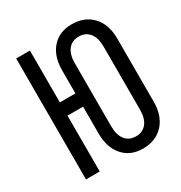

<svg xmlns="http://www.w3.org/2000/svg" viewBox="-175 -867 949 1004"><g transform="rotate(-30 300.0 -365.0)"><path d="M400 10Q325 10 281 -40Q237 -90 237 -175V-337H143V0H60V-730H143V-417H237V-555Q237 -641 281 -690.5Q325 -740 400 -740Q478 -740 524 -690.5Q570 -641 570 -555V-175Q570 -90 524 -40Q478 10 400 10ZM400 -64Q441 -64 464 -93Q487 -122 487 -175V-555Q487 -608 464 -637Q441 -666 400 -666Q359 -666 336 -637Q313 -608 313 -555V-175Q313 -122 336 -93Q359 -64 400 -64Z"/></g></svg>

Font: JetBrainsMonoNL NF
Style: Regular
Weight: 400
Designer: Philipp Nurullin, Konstantin Bulenkov
Foundry: JetBrains
Version: Version 2.304; ttfautohint (v1.8.4.7-5d5b);Nerd Fonts 3.2.1